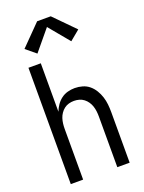

<svg xmlns="http://www.w3.org/2000/svg" viewBox="-178 -1059 855 1140"><g transform="rotate(-20 250.0 -488.5)"><path d="M64 0V-735H142V-429Q150 -450 163 -469Q176 -488 194.5 -502Q213 -516 235.5 -522Q258 -528 280 -528Q305 -528 329 -521Q353 -514 371.5 -498.5Q390 -483 403 -461.5Q416 -440 423.5 -416.5Q431 -393 433.5 -368.5Q436 -344 436 -320V0H358V-320Q358 -337 356 -353.5Q354 -370 349 -385.5Q344 -401 334.5 -415Q325 -429 312 -439Q299 -449 283 -453.5Q267 -458 250 -458Q233 -458 217 -453.5Q201 -449 188 -439Q175 -429 165.5 -415Q156 -401 151 -385.5Q146 -370 144 -353.5Q142 -337 142 -320V0ZM143 -796 80 -848 207 -977H293L420 -848L357 -796L250 -925Z"/></g></svg>

Font: Zed Mono
Style: Regular
Weight: 400
Monospace: yes
Designer: Belleve Invis
Foundry: Belleve Invis
Version: Version 1.0.0; ttfautohint (v1.8.4)